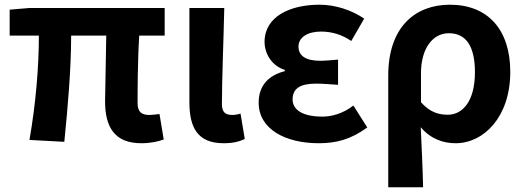

<svg xmlns="http://www.w3.org/2000/svg" viewBox="-20 -594 2233 815"><path d="M580 14C621 14 654 6 675 -2L657 -110C640 -108 625 -106 615 -106C581 -106 564 -118 564 -157C564 -191 564 -337 571 -443H679V-560H104L21 -553V-443H145C145 -312 132 -153 105 0L253 8C268 -141 282 -303 282 -443H431C430 -342 426 -204 426 -164C426 -55 466 14 580 14Z M929 14C973 14 997 6 1019 -4L1001 -112C989 -108 976 -106 967 -106C937 -106 922 -117 922 -152C922 -257 929 -423 932 -560H784V-159C784 -54 818 14 929 14Z M1333 14C1405 14 1468 -1 1539 -53L1480 -146C1435 -111 1387 -99 1348 -99C1266 -99 1222 -127 1222 -172C1222 -218 1254 -239 1321 -239C1351 -239 1383 -236 1415 -234V-341C1389 -339 1362 -336 1339 -336C1277 -336 1247 -358 1247 -396C1247 -436 1286 -460 1343 -460C1388 -460 1432 -447 1471 -420L1526 -515C1471 -552 1403 -574 1336 -574C1213 -574 1103 -525 1103 -416C1103 -369 1131 -316 1189 -297V-292C1123 -275 1078 -234 1078 -158C1078 -46 1191 14 1333 14Z M1628 201H1776C1774 114 1770 37 1766 -54C1809 -3 1863 14 1914 14C2033 14 2146 -97 2146 -289C2146 -468 2051 -574 1890 -574C1742 -574 1628 -479 1628 -273ZM1881 -107C1844 -107 1806 -116 1767 -160V-283C1767 -390 1818 -453 1885 -453C1961 -453 1996 -394 1996 -287C1996 -165 1944 -107 1881 -107Z"/></svg>

Font: Noto Sans T Chinese Bold
Style: Bold
Weight: 700
Designer: Ryoko NISHIZUKA (kana & ideographs); Paul D. Hunt (Latin, Greek & Cyrillic); Wenlong ZHANG (bopomofo); Sandoll Communica
Foundry: Adobe Systems Incorporated
Version: Version 1.000;PS 1;hotconv 1.0.78;makeotf.lib2.5.61930